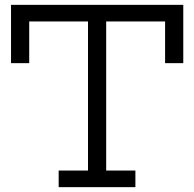

<svg xmlns="http://www.w3.org/2000/svg" viewBox="-20 -772 802 792"><path d="M736 -752V-511.5H661V-683.5H418V-68.5H538.5V0H222V-68.5H343V-683.5H100.5V-511.5H25.5V-752Z"/></svg>

Font: Hepta Slab ExtraLight
Style: Regular
Weight: 400
Version: Version 1.102